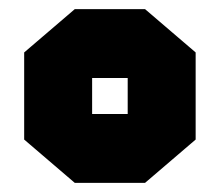

<svg xmlns="http://www.w3.org/2000/svg" viewBox="-20 -757 482 421"><path d="M144 -356 33 -451V-642L144 -737H298L409 -642V-451L298 -356ZM182 -507H260V-586H182Z"/></svg>

Font: Tomorrow ExtraBold
Style: Regular
Weight: 800
Designer: Tony de Marco, Monica Rizzolli
Foundry: Just in Type
Version: Version 2.002